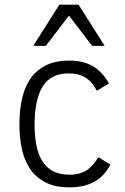

<svg xmlns="http://www.w3.org/2000/svg" viewBox="-20 -786 536 821"><path d="M452.1 -82Q439.9 -59.1 423.8 -41Q407.7 -22.9 386.2 -10.5Q364.7 2 337.6 8.5Q310.5 15.1 276.9 15.1Q216.8 15.1 176 -5.4Q135.3 -25.9 110.1 -61.8Q85 -97.7 74 -147Q63 -196.3 63 -253.9Q63 -316.4 75 -366.9Q86.9 -417.5 112.5 -452.9Q138.2 -488.3 178.5 -507.6Q218.8 -526.9 275.9 -526.9Q336.4 -526.9 377.2 -502.9Q418 -479 445.8 -429.2L394 -397.9Q383.8 -417 372.1 -430.9Q360.4 -444.8 345.9 -453.9Q331.5 -462.9 314 -467.5Q296.4 -472.2 273.9 -472.2Q197.3 -472.2 162.6 -416.5Q127.9 -360.8 127.9 -252Q127.9 -204.1 135.5 -165Q143.1 -126 160.4 -97.9Q177.7 -69.8 206.3 -54.4Q234.9 -39.1 276.9 -39.1Q300.8 -39.1 319.1 -44.2Q337.4 -49.3 352.1 -59.1Q366.7 -68.8 378.4 -82.8Q390.1 -96.7 400.9 -113.8ZM374 -589.8 274.9 -719.2 175.8 -589.8H122.1L233.9 -766.1H315.9L427.7 -589.8Z"/></svg>

Font: Clear Sans Light
Style: Regular
Weight: 300
Foundry: Intel Corporation
Version: Version 1.00